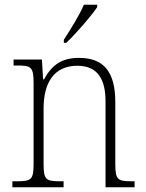

<svg xmlns="http://www.w3.org/2000/svg" viewBox="-20 -786 611 806"><path d="M248 -619V-606H258C300 -646 365 -721 388 -756V-766H332C313 -721 277 -664 248 -619ZM32 0H247V-25H236C173 -25 163 -30 163 -98V-331C163 -432 202 -510 305 -510C392 -510 423 -450 423 -361V0H545V-25H536C474 -25 464 -30 464 -99V-357C464 -484 416 -543 312 -543C244 -543 200 -518 165 -453H161L156 -536H37V-511H53C109 -511 121 -506 121 -438V-99C121 -30 111 -25 48 -25H32Z"/></svg>

Font: Noto Serif Ethiopic SemiCondensed ExtraLight
Style: Regular
Weight: 200
Width: 4
Designer: Monotype Design Team
Foundry: Monotype Imaging Inc.
Version: Version 2.102